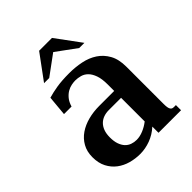

<svg xmlns="http://www.w3.org/2000/svg" viewBox="-204 -835 965 965"><g transform="rotate(-45 279.0 -352.5)"><path d="M361.3 -257.3H273.9Q253.9 -257.3 236.8 -251.2Q219.7 -245.1 207.3 -232.7Q194.8 -220.2 187.7 -201.2Q180.7 -182.1 180.7 -156.2Q180.7 -127.9 187.7 -108.2Q194.8 -88.4 206.5 -75.9Q218.3 -63.5 234.1 -57.9Q250 -52.2 267.6 -52.2Q290.5 -52.2 314.9 -62.3Q339.4 -72.3 361.3 -89.4ZM490.7 -85Q490.7 -69.8 492.2 -60.5Q493.7 -51.3 497.1 -45.9Q500.5 -40.5 505.1 -38.6Q509.8 -36.6 516.6 -36.6H530.3V0H370.1V-43.9Q339.4 -16.1 303 -2.7Q266.6 10.7 230 10.7Q195.8 10.7 163.3 1.7Q130.9 -7.3 105.2 -26.6Q79.6 -45.9 64 -75.9Q48.3 -106 48.3 -147.9Q48.3 -188 65.2 -217.8Q82 -247.6 110.4 -267.1Q138.7 -286.6 176 -296.4Q213.4 -306.2 253.9 -306.2H361.3V-352.1Q361.3 -392.1 352.3 -417.5Q343.3 -442.9 328.9 -457.3Q314.5 -471.7 296.1 -476.8Q277.8 -481.9 259.8 -481.9Q248.5 -481.9 233.2 -479Q217.8 -476.1 202.6 -467.3Q187.5 -458.5 174.6 -442.9Q161.6 -427.2 154.3 -402.3H100.6L110.4 -508.8Q125.5 -513.2 141.6 -516.8Q157.7 -520.5 176 -523.4Q194.3 -526.4 216.1 -527.8Q237.8 -529.3 264.6 -529.3Q307.6 -529.3 348.4 -521Q389.2 -512.7 420.7 -491.9Q452.1 -471.2 471.4 -436.5Q490.7 -401.9 490.7 -349.1ZM237.3 -715.8H328.6L426.3 -583H389.6L282.7 -661.1L176.3 -583H139.6Z"/></g></svg>

Font: Arian AMU Serif
Style: Bold
Weight: 700
Designer: Ruben Hakobyan (Tarumian)
Foundry: Ruben Hakobyan (Tarumian)
Version: Version 1.002